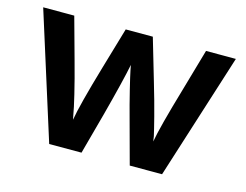

<svg xmlns="http://www.w3.org/2000/svg" viewBox="-76 -627 954 746"><g transform="rotate(15 400.5 -253.5)"><path d="M173 0 13 -507H138L184 -340Q204 -268 217.5 -211.5Q231 -155 234 -135L238 -115Q248 -176 296 -340L345 -507H454L503 -340Q525 -266 539.5 -209.5Q554 -153 558 -134L561 -114Q571 -173 620 -340L668 -507H788L627 0H497L452 -166Q434 -231 421 -284.5Q408 -338 404 -358L400 -379Q387 -313 348 -166L303 0Z"/></g></svg>

Font: Hind Semibold
Style: Regular
Weight: 600
Designer: Manushi Parikh, Satya Rajpurohit
Foundry: Indian Type Foundry
Version: Version 1.201;PS 1.0;hotconv 1.0.78;makeotf.lib2.5.61930; tt